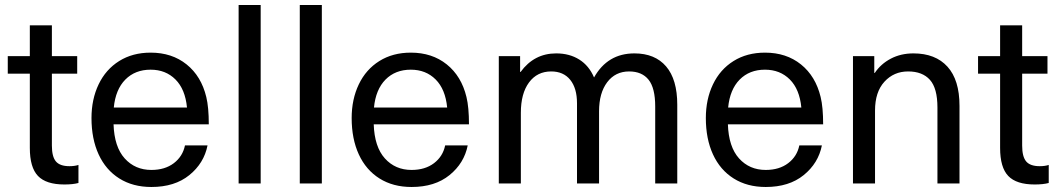

<svg xmlns="http://www.w3.org/2000/svg" viewBox="-20 -732 4231 766"><path d="M293 -74V-2Q271 4 237 4Q164 4 131.5 -30Q99 -64 99 -142V-438H11V-508H99V-631H187V-508H288V-438H187V-151Q187 -107 203 -88Q219 -69 257 -69Q278 -69 293 -74Z M718 -152H808Q794 -81 735.5 -33.5Q677 14 584 14Q510 14 456 -20Q402 -54 373.5 -116Q345 -178 345 -261Q345 -336 373.5 -395.5Q402 -455 455.5 -488.5Q509 -522 581 -522Q666 -522 724.5 -475Q783 -428 803 -345Q813 -304 813 -236H433Q436 -146 477.5 -100Q519 -54 584 -54Q638 -54 673.5 -81Q709 -108 718 -152ZM434 -303H726Q719 -376 680 -415Q641 -454 581 -454Q519 -454 480 -414.5Q441 -375 434 -303Z M932 0V-712H1020V0Z M1176 0V-712H1264V0Z M1756 -152H1846Q1832 -81 1773.5 -33.5Q1715 14 1622 14Q1548 14 1494 -20Q1440 -54 1411.5 -116Q1383 -178 1383 -261Q1383 -336 1411.5 -395.5Q1440 -455 1493.5 -488.5Q1547 -522 1619 -522Q1704 -522 1762.5 -475Q1821 -428 1841 -345Q1851 -304 1851 -236H1471Q1474 -146 1515.5 -100Q1557 -54 1622 -54Q1676 -54 1711.5 -81Q1747 -108 1756 -152ZM1472 -303H1764Q1757 -376 1718 -415Q1679 -454 1619 -454Q1557 -454 1518 -414.5Q1479 -375 1472 -303Z M2682 -314V0H2594V-307Q2594 -381 2567.5 -414Q2541 -447 2490 -447Q2435 -447 2402.5 -404Q2370 -361 2370 -288V0H2282V-320Q2282 -380 2255 -413.5Q2228 -447 2179 -447Q2123 -447 2090.5 -403Q2058 -359 2058 -282V0H1970V-508H2055V-445H2057Q2111 -519 2199 -519Q2252 -519 2291 -494.5Q2330 -470 2350 -423Q2404 -519 2511 -519Q2593 -519 2637.5 -467Q2682 -415 2682 -314Z M3169 -152H3259Q3245 -81 3186.5 -33.5Q3128 14 3035 14Q2961 14 2907 -20Q2853 -54 2824.5 -116Q2796 -178 2796 -261Q2796 -336 2824.5 -395.5Q2853 -455 2906.5 -488.5Q2960 -522 3032 -522Q3117 -522 3175.5 -475Q3234 -428 3254 -345Q3264 -304 3264 -236H2884Q2887 -146 2928.5 -100Q2970 -54 3035 -54Q3089 -54 3124.5 -81Q3160 -108 3169 -152ZM2885 -303H3177Q3170 -376 3131 -415Q3092 -454 3032 -454Q2970 -454 2931 -414.5Q2892 -375 2885 -303Z M3808 -310V0H3720V-303Q3720 -380 3690 -413.5Q3660 -447 3603 -447Q3546 -447 3508.5 -406Q3471 -365 3471 -291V0H3383V-508H3468V-441H3470Q3494 -477 3534 -498Q3574 -519 3624 -519Q3712 -519 3760 -466Q3808 -413 3808 -310Z M4164 -74V-2Q4142 4 4108 4Q4035 4 4002.5 -30Q3970 -64 3970 -142V-438H3882V-508H3970V-631H4058V-508H4159V-438H4058V-151Q4058 -107 4074 -88Q4090 -69 4128 -69Q4149 -69 4164 -74Z"/></svg>

Font: CST
Style: Regular
Weight: 400
Version: Version 1.00